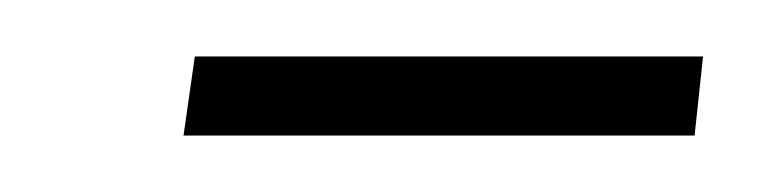

<svg xmlns="http://www.w3.org/2000/svg" viewBox="-20 -615 269 68"><path d="M45 -567 49 -595H229L226 -567Z"/></svg>

Font: Alumni Sans Light
Style: Italic
Weight: 300
Italic angle: -8°
Version: Version 1.016